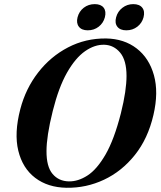

<svg xmlns="http://www.w3.org/2000/svg" viewBox="-20 -899 780 931"><path d="M494.5 -712.5Q582 -711 642.8 -664Q703.5 -617 726.5 -534Q749.5 -451 724 -341.5Q697.5 -227 634 -147.5Q570.5 -68 484.2 -27.5Q398 13 302.5 11.5Q212 10 150.8 -36.5Q89.5 -83 68.8 -168Q48 -253 78.5 -370Q104.5 -469.5 164.8 -547.2Q225 -625 310 -669.2Q395 -713.5 494.5 -712.5ZM313.5 -19.5Q358.5 -18.5 404.2 -48Q450 -77.5 491.8 -149.8Q533.5 -222 566 -349Q580.5 -407 587 -451.8Q593.5 -496.5 593.5 -530.5Q593.5 -606.5 562.8 -643.5Q532 -680.5 486 -682Q439.5 -683.5 392.5 -650.8Q345.5 -618 305 -546.8Q264.5 -475.5 236 -361.5Q220 -297.5 212.8 -249.8Q205.5 -202 205.5 -167Q205 -91 234.8 -55.8Q264.5 -20.5 313.5 -19.5ZM405.5 -752Q376 -752 362.5 -769.5Q349 -787 356 -815Q363.5 -844 386.2 -861.5Q409 -879 439.5 -879Q469.5 -879 482.8 -861.5Q496 -844 488.5 -815Q481 -787 458.5 -769.5Q436 -752 405.5 -752ZM592.5 -752Q562.5 -752 549 -769.5Q535.5 -787 543 -815Q550.5 -843.5 573.5 -861.2Q596.5 -879 626 -879Q656.5 -879 670 -861.5Q683.5 -844 676 -815Q668.5 -787 645.8 -769.5Q623 -752 592.5 -752Z"/></svg>

Font: Fraunces 72pt SemiBold
Style: Italic
Weight: 600
Italic angle: -16°
Version: Version 1.000;[b76b70a41]